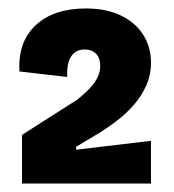

<svg xmlns="http://www.w3.org/2000/svg" viewBox="-20 -704 411 454"><path d="M32 -270V-385L162 -468Q181 -483 193 -496Q205 -509 211 -522Q217 -535 217 -548Q217 -567 207 -577Q197 -587 180 -587Q164 -587 154.5 -578Q145 -569 141.5 -555Q138 -541 139 -522L26 -535Q22 -605 64.5 -644.5Q107 -684 183 -684Q231 -684 265.5 -667.5Q300 -651 318.5 -622Q337 -593 337 -556Q337 -526 325.5 -501Q314 -476 296 -455.5Q278 -435 257 -419Q236 -403 217 -391L160 -357V-350L337 -371V-270Z"/></svg>

Font: Bricolage Grotesque 36pt SemiCondensed
Style: Bold
Weight: 700
Width: 4
Designer: Mathieu Triay
Foundry: Atelier Triay
Version: Version 1.001;gftools[0.9.33.dev8+g029e19f]